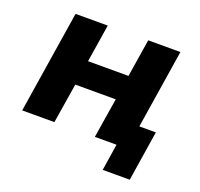

<svg xmlns="http://www.w3.org/2000/svg" viewBox="-112 -620 912 874"><g transform="rotate(20 344.0 -183.5)"><path d="M470 129 490 0H385L416 -193H220L189 0H33L111 -496H267L238 -313H434L463 -496H619L559 -114H639L601 129Z"/></g></svg>

Font: Nunito Sans 10pt ExtraBold
Style: Italic
Weight: 800
Italic angle: -9°
Designer: Vernon Adams
Foundry: Vernon Adams
Version: Version 3.101;gftools[0.9.27]